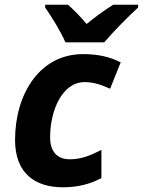

<svg xmlns="http://www.w3.org/2000/svg" viewBox="-20 -786 607 816"><path d="M247 10C315 10 364 -5 411 -29V-149C366 -126 326 -109 277 -109C224 -109 193 -140 193 -203C193 -317 245 -437 339 -437C382 -437 413 -424 448 -409L493 -521C448 -544 398 -556 333 -556C148 -556 44 -386 44 -191C44 -46 133 10 247 10ZM258 -606H423C458 -648 528 -719 567 -754V-766H461C422 -741 387 -716 348 -684C325 -712 292 -746 269 -766H172V-754C199 -715 238 -653 258 -606Z"/></svg>

Font: BC Sans
Style: Bold Italic
Weight: 700
Italic angle: -12°
Designer: Monotype Design Team
Province of B.C.
Foundry: Monotype Imaging Inc.
Version: Version 2.000;GOOG;noto-source:20170915:90ef993387c0